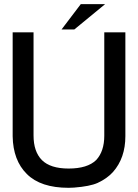

<svg xmlns="http://www.w3.org/2000/svg" viewBox="-20 -895 665 925"><path d="M482.4 -739.3H584V-239.3Q584 -133.8 524.4 -66.4Q495.1 -34.2 450.2 -13.7Q413.1 2.9 336.9 8.8L310.5 9.8Q175.8 9.8 109.4 -56.6Q43 -122.1 41 -238.3V-739.3H141.6V-242.2Q141.6 -165 181.6 -124Q222.7 -83 310.5 -83Q401.4 -83 443.4 -124Q482.4 -166 482.4 -241.2ZM486.3 -875H369.1L276.4 -752.9H337.9Z"/></svg>

Font: RobotoJAA
Style: Medium
Weight: 500
Version: Version 2.05; 2016-11-05